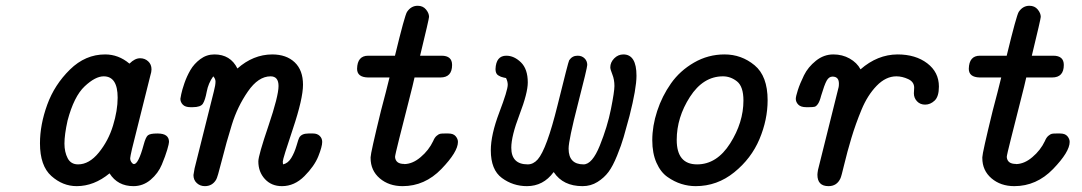

<svg xmlns="http://www.w3.org/2000/svg" viewBox="-20 -635 3714 659"><path d="M117.2 -143.1Q117.2 -207 142.1 -275.6Q167 -344.2 220 -396.2Q272.9 -448.2 340.8 -448.2Q386.7 -448.2 423.8 -417H424.8Q442.9 -435.1 460.9 -435.1Q477.1 -435.1 488.5 -424.6Q500 -414.1 500 -397Q500 -388.2 496.1 -376L433.1 -124Q427.2 -98.1 426.8 -91.8Q426.8 -85 429.9 -80.1Q433.1 -75.2 435.5 -73.5Q438 -71.8 439.9 -71.8Q455.1 -71.8 473.1 -138.2Q480 -164.1 487.5 -170.4Q495.1 -176.8 519 -176.8H521Q560.1 -176.8 560.1 -147.9Q560.1 -142.1 554 -121.1Q547.9 -100.1 535.4 -70.1Q522.9 -40 497.1 -18.1Q471.2 3.9 438 3.9Q383.8 3.9 356 -40Q302.7 3.9 243.2 3.9Q195.3 3.9 156.2 -31Q117.2 -65.9 117.2 -143.1ZM201.2 -142.1Q201.2 -113.3 212.2 -92Q223.1 -70.8 248 -70.8Q286.1 -70.8 319.1 -111.3Q352.1 -151.9 367.9 -203.9Q383.8 -255.9 383.8 -299.8Q383.8 -373 335.9 -373Q307.1 -373 270.5 -338.6Q233.9 -304.2 211.9 -221.2Q201.2 -172.9 201.2 -142.1Z M599.1 -295.9Q599.1 -297.9 602.1 -312Q605 -326.2 613 -349.6Q621.1 -373 633.5 -394.5Q646 -416 667.5 -432.1Q689 -448.2 715.8 -448.2Q771 -448.2 794.9 -399.9Q849.1 -447.8 914.1 -448.2Q962.9 -448.2 991.5 -421.1Q1020 -394 1020 -344.2Q1020 -296.4 985.4 -193.1Q950.7 -89.8 950.7 -81.1Q950.7 -74.2 951.7 -70.8Q968.8 -74.7 979.7 -92.8Q990.7 -110.8 997.8 -135Q1004.9 -159.2 1006.8 -162.1Q1014.6 -176.8 1038.6 -176.8Q1039.6 -176.8 1040 -176.8H1054.7Q1068.8 -176.8 1077.4 -168.5Q1085.9 -160.2 1085.9 -147.9Q1085.9 -131.8 1072.5 -98.4Q1059.1 -64.9 1024.9 -30.5Q990.7 3.9 947.8 3.9Q911.6 3.9 889.2 -20.5Q866.7 -44.9 866.7 -81.1Q866.7 -101.1 901.4 -203.1Q936 -305.2 936 -339.8Q936 -373 908.7 -373Q866.7 -373 830.8 -321Q794.9 -269 775.9 -207.5Q756.8 -146 741.5 -85Q726.1 -23.9 721.7 -18.1Q708.5 3.9 683.1 3.9Q667 3.9 655.5 -6.6Q644 -17.1 644 -34.2Q644 -37.1 647.9 -57.1L713.9 -320.8Q719.7 -342.8 719.7 -355Q719.7 -364.7 711.9 -373Q694.8 -349.1 689.5 -320.1Q684.1 -291 676.3 -279.1Q668.5 -267.1 641.1 -267.1H633.8Q615.7 -267.1 607.4 -275.9Q599.1 -284.7 599.1 -295.9Z M1205.6 -398.9Q1206.5 -443.8 1243.7 -443.8H1335.9V-444.8Q1369.1 -582 1377 -594.2Q1391.1 -615.2 1413.6 -615.2Q1431.6 -615.2 1442.1 -602.5Q1452.6 -589.8 1452.6 -577.1Q1452.6 -570.3 1421.9 -443.8H1495.6Q1531.7 -443.8 1531.7 -412.1Q1531.7 -369.1 1491.7 -369.1H1402.8Q1398.9 -350.1 1381.8 -283.4Q1364.7 -216.8 1350.3 -159.4Q1335.9 -102.1 1335.9 -96.2Q1337.9 -72.3 1367.2 -72.3Q1367.7 -72.3 1367.7 -71.8Q1396.5 -72.3 1423.8 -95.7Q1451.7 -119.1 1466.8 -150.9Q1471.7 -163.1 1478.8 -168.9Q1485.8 -174.8 1490.7 -175.8Q1495.6 -176.8 1505.9 -176.8H1519Q1536.1 -176.8 1543.9 -167.5Q1551.8 -158.2 1551.8 -147.9Q1551.8 -113.8 1494.9 -54.9Q1438 3.9 1361.8 3.9Q1314.9 3.9 1283.4 -22.9Q1252 -49.8 1252 -92.8Q1252 -93.8 1252 -95.2Q1252 -109.4 1287.6 -254.9Q1305.7 -322.8 1316.9 -369.1H1242.7Q1205.6 -370.1 1205.6 -398.9Z M1664.6 -119.1Q1664.6 -172.4 1693.6 -248.8Q1722.7 -325.2 1722.7 -344.2Q1722.7 -355.5 1716.8 -367.2Q1715.8 -367.2 1709.2 -368.7Q1702.6 -370.1 1699.2 -371.6Q1695.8 -373 1690.7 -376Q1685.5 -378.9 1683.1 -384.5Q1680.7 -390.1 1680.7 -397.9Q1682.6 -443.8 1717.8 -443.8Q1744.6 -443.8 1768.1 -420.9Q1791.5 -397.9 1791.5 -352.1Q1791.5 -315.9 1763.2 -241.9Q1734.9 -168 1734.9 -127.9Q1734.9 -70.8 1791.5 -70.8Q1810.5 -70.8 1825.7 -87.9Q1856.4 -123 1893.6 -273.4Q1930.7 -423.8 1933.6 -428.2Q1944.3 -443.8 1961.9 -443.8Q1962.4 -443.8 1962.9 -443.8Q1977.1 -443.8 1986.3 -434.8Q1995.6 -425.8 1995.6 -412.1Q1995.6 -402.3 1963.6 -278.1Q1931.6 -153.8 1931.6 -125Q1931.6 -70.8 1982.9 -70.8Q2012.7 -70.8 2038.8 -135.5Q2064.9 -200.2 2076.9 -260.5Q2088.9 -320.8 2088.9 -339.8Q2088.9 -361.8 2081.8 -379.4Q2074.7 -397 2074.7 -403.8Q2074.7 -420.9 2088.1 -434.6Q2101.6 -448.2 2119.6 -448.2Q2164.6 -448.2 2164.6 -375Q2164.6 -331.1 2140.6 -236.8Q2128.4 -191.9 2120.6 -164.6Q2112.8 -137.2 2098.1 -101.1Q2083.5 -64.9 2068.6 -44.9Q2053.7 -24.9 2030.8 -10.5Q2007.8 3.9 1979.5 3.9Q1912.6 3.9 1880.9 -43.9H1879.9Q1844.7 3.9 1788.6 3.9Q1740.7 3.9 1702.6 -24.2Q1664.6 -52.2 1664.6 -119.1Z M2218.8 -153.8Q2218.8 -202.6 2235.6 -253.9Q2252.4 -305.2 2283 -348.6Q2313.5 -392.1 2362.1 -420.2Q2410.6 -448.2 2466.8 -448.2Q2524.9 -448.2 2569.8 -411.1Q2614.7 -374 2614.7 -291Q2614.7 -224.1 2586.7 -157.5Q2558.6 -90.8 2500 -43.5Q2441.4 3.9 2367.7 3.9Q2342.8 3.9 2318.6 -3.7Q2294.4 -11.2 2271 -27.6Q2247.6 -43.9 2233.2 -76.4Q2218.8 -108.9 2218.8 -153.8ZM2302.7 -154.8Q2302.7 -70.8 2372.6 -70.8Q2440.4 -70.8 2486.1 -142.8Q2531.7 -214.8 2531.7 -290Q2531.7 -337.9 2509.8 -355.5Q2487.8 -373 2461.4 -373Q2393.6 -373 2348.1 -302.5Q2302.7 -231.9 2302.7 -154.8Z M2711.4 -295.9Q2711.4 -303.7 2718.5 -325.9Q2725.6 -348.1 2739.5 -376.5Q2753.4 -404.8 2780.5 -426.5Q2807.6 -448.2 2840.3 -448.2Q2871.1 -448.2 2896.2 -434.1Q2921.4 -419.9 2933.6 -397Q2991.7 -447.8 3060.5 -448.2Q3122.6 -448.2 3162.6 -417.7Q3202.6 -387.2 3202.6 -337.9Q3202.6 -303.7 3188 -289.8Q3173.3 -275.9 3155.3 -275.9Q3138.2 -275.9 3127.4 -287.4Q3116.7 -298.8 3116.7 -314.9Q3116.7 -317.9 3117.2 -324Q3117.7 -330.1 3117.7 -334Q3117.7 -354 3097.2 -363.5Q3076.7 -373 3056.6 -373Q3020.5 -373 2989 -340.6Q2957.5 -308.1 2937 -258.5Q2916.5 -209 2902.1 -160.9Q2887.7 -112.8 2877.7 -70.8Q2867.7 -28.8 2864.7 -22.9Q2852.5 3.9 2823.7 3.9Q2785.6 3.9 2785.6 -35.2Q2785.6 -40 2787.6 -51.8L2858.4 -335.9Q2859.4 -339.8 2859.4 -348.1Q2859.4 -372.1 2837.4 -372.1Q2825.2 -372.1 2817.4 -358.2Q2809.6 -344.2 2798.3 -306.2Q2793.5 -287.1 2787.6 -278.6Q2781.7 -270 2776.1 -268.6Q2770.5 -267.1 2756.3 -267.1H2747.6Q2728.5 -267.1 2720 -275.9Q2711.4 -284.7 2711.4 -295.9Z M3305.2 -398.9Q3306.2 -443.8 3343.3 -443.8H3435.5V-444.8Q3468.8 -582 3476.6 -594.2Q3490.7 -615.2 3513.2 -615.2Q3531.2 -615.2 3541.7 -602.5Q3552.2 -589.8 3552.2 -577.1Q3552.2 -570.3 3521.5 -443.8H3595.2Q3631.3 -443.8 3631.3 -412.1Q3631.3 -369.1 3591.3 -369.1H3502.4Q3498.5 -350.1 3481.4 -283.4Q3464.4 -216.8 3450 -159.4Q3435.5 -102.1 3435.5 -96.2Q3437.5 -72.3 3466.8 -72.3Q3467.3 -72.3 3467.3 -71.8Q3496.1 -72.3 3523.4 -95.7Q3551.3 -119.1 3566.4 -150.9Q3571.3 -163.1 3578.4 -168.9Q3585.4 -174.8 3590.3 -175.8Q3595.2 -176.8 3605.5 -176.8H3618.7Q3635.7 -176.8 3643.6 -167.5Q3651.4 -158.2 3651.4 -147.9Q3651.4 -113.8 3594.5 -54.9Q3537.6 3.9 3461.4 3.9Q3414.6 3.9 3383.1 -22.9Q3351.6 -49.8 3351.6 -92.8Q3351.6 -93.8 3351.6 -95.2Q3351.6 -109.4 3387.2 -254.9Q3405.3 -322.8 3416.5 -369.1H3342.3Q3305.2 -370.1 3305.2 -398.9Z"/></svg>

Font: CMU Typewriter Text
Style: BoldItalic
Weight: 700
Italic angle: -14.04°
Version: Version 0.7.0